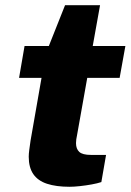

<svg xmlns="http://www.w3.org/2000/svg" viewBox="-20 -703 500 735"><path d="M246 12Q195 12 160 0.5Q125 -11 107.5 -36.5Q90 -62 90 -103Q90 -114 92 -129Q94 -144 97 -165L139 -405H53L74 -527H167L229 -683H363L335 -527H460L438 -405H314L275 -186Q273 -178 272 -169.5Q271 -161 271 -155Q271 -133 283.5 -121.5Q296 -110 328 -110H386L368 -6Q353 -1 331 3Q309 7 286 9.5Q263 12 246 12Z"/></svg>

Font: Archivo SemiExpanded ExtraBold
Style: Italic
Weight: 800
Width: 6
Italic angle: -10°
Designer: Hector Gatti
Foundry: Omnibus-Type
Version: Version 2.001